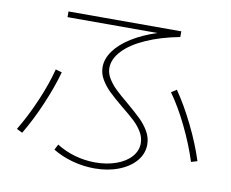

<svg xmlns="http://www.w3.org/2000/svg" viewBox="-78 -802 1093 907"><g transform="rotate(10 469.0 -348.5)"><path d="M227.5 -48.8 241.2 -75.2Q281.2 -49.8 329.3 -36.1Q377.4 -22.5 426.8 -22.5Q482.9 -22.5 528.1 -38.8Q573.2 -55.2 598.6 -84Q624 -112.8 624 -148.4Q624 -176.8 608.6 -202.6Q593.3 -228.5 569.3 -250.7Q545.4 -272.9 505.9 -304.7Q465.8 -337.9 441.4 -361.6Q417 -385.3 400.4 -413.3Q383.8 -441.4 383.8 -472.7Q383.8 -512.7 411.4 -550.8Q439 -588.9 490 -620.8Q541 -652.8 610.8 -675.8H179.7V-703.1H720.7V-675.8Q628.9 -658.2 559.8 -627.4Q490.7 -596.7 453.4 -556.9Q416 -517.1 416 -473.6Q416 -448.2 431.2 -423.6Q446.3 -398.9 468.5 -377.4Q490.7 -356 529.3 -324.2Q572.3 -287.6 596.7 -263.9Q621.1 -240.2 638.2 -210.7Q655.3 -181.2 655.3 -148.4Q655.3 -104.5 625.7 -69.3Q596.2 -34.2 544.4 -14.2Q492.7 5.9 428.7 5.9Q375.5 5.9 323 -8.3Q270.5 -22.5 227.5 -48.8ZM168 -422.9 198.2 -414.1Q178.2 -341.3 142.1 -256.6Q106 -171.9 63.5 -100.6L36.1 -114.3Q78.1 -184.1 114 -267.8Q149.9 -351.6 168 -422.9ZM722.7 -411.1 748 -427.7Q792.5 -363.8 834.7 -277.8Q877 -191.9 902.3 -112.3L873 -103.5Q847.7 -183.1 806.9 -267.1Q766.1 -351.1 722.7 -411.1Z"/></g></svg>

Font: Pretendard Thin
Style: Regular
Weight: 100
Designer: Base glyphs from Inter by Rasmus Andersson; Hangeul glyphs from Noto Sans CJK(Source Han Sans) by Jang Soo-young and Kan
Foundry: Kil Hyung-jin
Version: Version 1.309